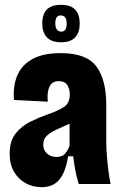

<svg xmlns="http://www.w3.org/2000/svg" viewBox="-20 -762 506 795"><path d="M152 13Q117 13 87 -3Q57 -19 38.5 -50Q20 -81 20 -126Q20 -178 44.5 -209Q69 -240 105.5 -258Q142 -276 179 -289Q220 -303 244.5 -319Q269 -335 269 -371Q269 -392 259 -409Q249 -426 223 -426Q195 -426 184.5 -402.5Q174 -379 178 -341L38 -348Q33 -403 50.5 -447Q68 -491 112.5 -516.5Q157 -542 232 -542Q338 -542 379 -487Q420 -432 420 -327V-177Q420 -151 422.5 -118.5Q425 -86 429 -54.5Q433 -23 438 0H306Q296 -33 291.5 -58.5Q287 -84 283 -115H262Q252 -50 226 -18.5Q200 13 152 13ZM213 -112Q239 -112 251 -127.5Q263 -143 268 -159V-250Q243 -238 217.5 -227Q192 -216 175.5 -201.5Q159 -187 159 -163Q159 -140 175 -126Q191 -112 213 -112ZM233 -587Q193 -587 174 -607.5Q155 -628 155 -665Q155 -742 232 -742Q273 -742 291.5 -722Q310 -702 310 -664Q310 -628 291.5 -607.5Q273 -587 233 -587ZM234 -631Q256 -631 256 -664Q256 -683 249.5 -690.5Q243 -698 231 -698Q209 -698 209 -666Q209 -647 216 -639Q223 -631 234 -631Z"/></svg>

Font: Bricolage Grotesque 12pt Condensed ExtraBold
Style: Regular
Weight: 800
Width: 3
Designer: Mathieu Triay
Foundry: Atelier Triay
Version: Version 1.001; ttfautohint (v1.8.4.7-5d5b);gftools[0.9.33.de